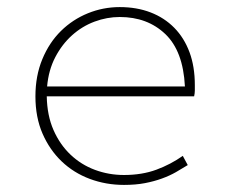

<svg xmlns="http://www.w3.org/2000/svg" viewBox="-20 -510 640 542"><path d="M330 12Q279 12 233.5 -5Q188 -22 154 -54.5Q120 -87 100 -133Q80 -179 80 -238Q80 -296 99.5 -343Q119 -390 152 -422.5Q185 -455 228 -472.5Q271 -490 318 -490Q366 -490 405 -475Q444 -460 472 -431.5Q500 -403 515 -362.5Q530 -322 530 -270Q530 -262 530 -254.5Q530 -247 528 -238H112Q113 -184 131 -143Q149 -102 179 -73.5Q209 -45 248 -30.5Q287 -16 330 -16Q381 -16 421.5 -31Q462 -46 496 -70L510 -44Q494 -34 476.5 -24Q459 -14 437 -6Q415 2 389 7Q363 12 330 12ZM318 -462Q282 -462 247 -449Q212 -436 183.5 -410.5Q155 -385 136 -348.5Q117 -312 113 -266H502Q497 -366 446.5 -414Q396 -462 318 -462Z"/></svg>

Font: Source Code Pro ExtraLight
Style: Regular
Weight: 200
Monospace: yes
Designer: Paul D. Hunt, Teo Tuominen
Foundry: Adobe Systems Incorporated
Version: Version 2.030;PS 1.000;hotconv 16.6.51;makeotf.lib2.5.65220